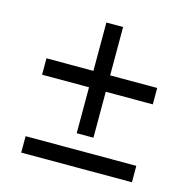

<svg xmlns="http://www.w3.org/2000/svg" viewBox="-96 -812 818 822"><g transform="rotate(15 313.5 -401.0)"><path d="M276.4 -226.1H350.6V-429.7H559.1V-502.4H350.6V-716.8H276.4V-502.4H68.4V-429.7H276.4ZM68.4 -84.5H559.1V-157.2H68.4Z"/></g></svg>

Font: Stoke
Style: Regular
Weight: 400
Designer: Nicole Fally
Foundry: Nicole Fally
Version: Version 1.002